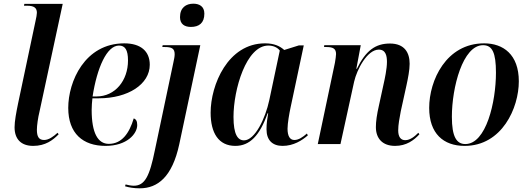

<svg xmlns="http://www.w3.org/2000/svg" viewBox="-20 -781 2866 1041"><path d="M160 10C226 10 267 -21 298 -53L292 -61C269 -40 244 -22 219 -22C190 -22 180 -41 180 -78C180 -100 186 -143 194 -175L320 -760H112L110 -750H127C165 -750 180 -738 180 -712C180 -703 177 -686 173 -669L78 -220C68 -171 59 -124 59 -91C59 -28 93 10 160 10Z M552 10C669 10 724 -56 724 -103C724 -125 717 -135 705 -139C681 -58 640 -1 570 -1C511 -1 477 -59 477 -185C477 -201 479 -234 481 -248H516C674 -248 792 -324 792 -430C792 -504 742 -546 654 -546C439 -546 350 -338 350 -196C350 -57 430 10 552 10ZM503 -258H482C506 -413 559 -534 625 -534C658 -534 674 -511 674 -453C674 -345 605 -258 503 -258Z M1015 -635C1059 -635 1088 -656 1088 -707C1088 -747 1060 -761 1028 -761C989 -761 956 -740 956 -688C956 -650 981 -635 1015 -635ZM738 240C835 240 914 178 952 1L1066 -536H862L860 -526H874C911 -526 927 -518 927 -487C927 -475 924 -460 920 -442L820 32C791 176 765 226 705 226C691 226 671 222 661 219L658 229C682 236 706 240 738 240Z M1256 10C1334 10 1388 -45 1431 -167H1434C1429 -137 1425 -113 1425 -80C1425 -20 1458 10 1512 10C1572 10 1618 -20 1649 -47L1644 -57C1621 -37 1599 -22 1576 -22C1552 -22 1539 -43 1539 -83C1539 -113 1549 -168 1555 -196L1627 -535H1601L1521 -510C1499 -530 1468 -546 1417 -546C1215 -546 1122 -320 1122 -170C1122 -60 1165 10 1256 10ZM1303 -20C1269 -20 1246 -52 1246 -147C1246 -296 1315 -534 1435 -534C1460 -534 1483 -525 1497 -507L1440 -238C1419 -139 1362 -20 1303 -20Z M2122 10C2183 10 2224 -20 2254 -53L2248 -61C2228 -41 2204 -21 2177 -21C2152 -21 2139 -40 2139 -74C2139 -105 2146 -141 2153 -178L2184 -319C2192 -356 2201 -401 2201 -435C2201 -495 2174 -545 2094 -545C2016 -545 1963 -507 1915 -408H1912L1936 -536H1738L1737 -526H1751C1787 -526 1802 -516 1802 -488C1802 -479 1799 -459 1796 -441L1703 0H1826L1900 -338C1915 -404 1971 -512 2034 -512C2073 -512 2078 -475 2078 -445C2078 -408 2066 -352 2060 -326L2035 -211C2023 -159 2018 -122 2018 -92C2018 -30 2054 10 2122 10Z M2499 10C2702 10 2793 -196 2793 -340C2793 -486 2708 -546 2605 -546C2399 -546 2307 -345 2307 -196C2307 -57 2384 10 2499 10ZM2503 0C2455 0 2430 -40 2430 -148C2430 -307 2489 -536 2599 -536C2649 -536 2669 -496 2669 -387C2669 -228 2616 0 2503 0Z"/></svg>

Font: Noto Serif Display SemiCondensed SemiBold
Style: Italic
Weight: 600
Width: 4
Italic angle: -12°
Designer: Monotype Design Team
Foundry: Monotype Imaging Inc.
Version: Version 2.009